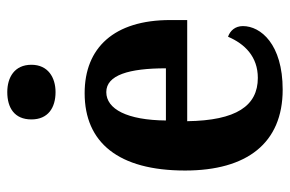

<svg xmlns="http://www.w3.org/2000/svg" viewBox="-158 -648 816 541"><g transform="rotate(-90 250.5 -378.0)"><path d="M261 -630C302 -630 338 -651 338 -698C338 -746 302 -766 261 -766C217 -766 184 -746 184 -698C184 -651 217 -630 261 -630ZM268 10C396 10 447 -52 447 -102C447 -124 434 -138 417 -144C397 -97 361 -60 301 -60C222 -60 181 -121 179 -259H464V-307C464 -465 386 -548 258 -548C119 -548 40 -453 40 -265C40 -91 117 10 268 10ZM328 -319H181C182 -428 213 -487 261 -487C309 -487 328 -423 328 -319Z"/></g></svg>

Font: Noto Serif Sinhala Condensed
Style: Bold
Weight: 700
Width: 3
Designer: Jelle Bosma - Monotype Design Team
Foundry: Monotype Imaging Inc.
Version: Version 2.007